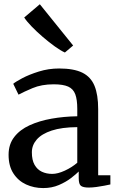

<svg xmlns="http://www.w3.org/2000/svg" viewBox="-20 -898 576 928"><path d="M189 11Q144 11 106 -6.5Q68 -24 44.8 -59.8Q21.5 -95.5 21.5 -150Q21.5 -200.5 48.8 -235.8Q76 -271 123 -292.5Q170 -314 229.5 -324.5Q289 -335 353.5 -336V-371.5Q353.5 -416.5 343.8 -442.5Q334 -468.5 309.5 -479.5Q285 -490.5 239.5 -490.5Q181 -490.5 137.2 -472Q93.5 -453.5 69.5 -440.5L44 -493Q54 -502 87.2 -519.8Q120.5 -537.5 167.5 -552.2Q214.5 -567 266 -567Q336.5 -567 377.8 -546.8Q419 -526.5 436.8 -483.2Q454.5 -440 454.5 -370.5V-51H513.5V-6.5Q502.5 -4 484.2 -0.5Q466 3 445.8 5.8Q425.5 8.5 408.5 8.5Q382.5 8.5 371.5 0.5Q360.5 -7.5 360.5 -37V-69Q348 -56.5 323.5 -37.5Q299 -18.5 264.8 -3.8Q230.5 11 189 11ZM232.5 -57.5Q259 -57.5 293.2 -73.2Q327.5 -89 353.5 -111.5V-283.5Q278.5 -283 230 -267Q181.5 -251 157.8 -223.8Q134 -196.5 134 -162Q134 -124.5 147 -101.5Q160 -78.5 182.2 -68Q204.5 -57.5 232.5 -57.5ZM293 -644.5Q274 -653 245.5 -673.2Q217 -693.5 186.8 -719.5Q156.5 -745.5 132.2 -770.8Q108 -796 97 -813.5L172.5 -877.5L333.5 -678L294 -644.5Z"/></svg>

Font: Merriweather Light 18pt
Style: Regular
Weight: 400
Version: Version 2.100